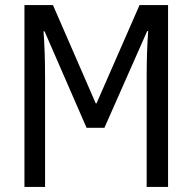

<svg xmlns="http://www.w3.org/2000/svg" viewBox="-20 -734 756 754"><path d="M76 0V-714H188L356 -328H359L528 -714H640V0H556V-431Q556 -483 557.5 -528Q559 -573 562 -612H558L390 -232H320L155 -611H151Q154 -568 155.5 -525.5Q157 -483 157 -427V0Z"/></svg>

Font: Avrile Sans Condensed
Style: Regular
Weight: 400
Width: 3
Designer: Monotype Design Team
Foundry: Monotype Imaging Inc.
Version: Version 2.001;September 10, 2019;FontCreator 11.5.0.2425 64-